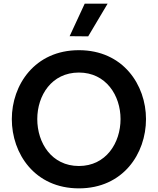

<svg xmlns="http://www.w3.org/2000/svg" viewBox="-20 -1026 868 1056"><path d="M572 -1006H446L363 -827L465 -826ZM414 10C657 10 783 -181 783 -371C783 -559 657 -750 414 -750C171 -750 45 -559 45 -371C45 -181 171 10 414 10ZM414 -113C264 -113 185 -240 185 -371C185 -501 264 -627 414 -627C563 -627 643 -501 643 -371C643 -240 563 -113 414 -113Z"/></svg>

Font: Be Vietnam Pro SemiBold
Style: Regular
Weight: 600
Designer: Lam Bao, Tony Le, Vietanh Nguyen
Foundry: Yellow Type Foundry
Version: Version 1.002